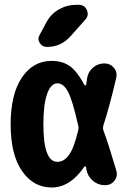

<svg xmlns="http://www.w3.org/2000/svg" viewBox="-20 -790 540 819"><path d="M315.4 -769.5Q340.8 -769.5 350.6 -747.1Q360.4 -724.6 343.8 -706.1L280.3 -634.8Q240.2 -589.8 179.7 -589.8Q160.2 -589.8 149.4 -606.9Q138.7 -624 149.4 -641.6L178.7 -696.3Q197.3 -730.5 231.4 -750Q265.6 -769.5 304.7 -769.5ZM313.5 -233.4Q316.4 -244.1 313.5 -254.9Q289.1 -363.3 270 -398.9Q251 -434.6 224.6 -434.6Q197.3 -434.6 181.2 -390.1Q165 -345.7 165 -259.8Q165 -99.6 224.6 -99.6Q252 -99.6 273.4 -127.9Q294.9 -156.2 313.5 -233.4ZM420.9 -234.4Q442.4 -176.8 475.6 -64.5Q483.4 -40 468.8 -20Q454.1 0 427.7 0Q398.4 0 376 -19Q353.5 -38.1 348.6 -67.4Q347.7 -68.4 347.7 -72.3Q347.7 -76.2 346.7 -77.1Q345.7 -80.1 343.3 -80.6Q340.8 -81.1 339.8 -79.1Q279.3 9.8 200.2 9.8Q123 9.8 74.2 -60.1Q25.4 -129.9 25.4 -259.8Q25.4 -387.7 73.2 -459Q121.1 -530.3 200.2 -530.3Q244.1 -530.3 275.4 -509.8Q306.6 -489.3 340.8 -426.8Q344.7 -423.8 347.7 -428.7Q347.7 -433.6 349.6 -442.9Q351.6 -452.1 351.6 -456.1Q355.5 -483.4 376.5 -501.5Q397.5 -519.5 424.8 -519.5Q450.2 -519.5 465.8 -501Q481.4 -482.4 475.6 -457Q447.3 -335.9 420.9 -254.9Q418 -244.1 420.9 -234.4Z"/></svg>

Font: Rounded-X Mgen+ 1mn bold
Style: Bold
Weight: 700
Designer: [Source Han Sans]
Ryoko NISHIZUKA  (kana & ideographs); Paul D. Hunt (Latin, Greek & Cyrillic); Wenlong ZHANG  (bopomofo
Version: Version 1.059.20150602